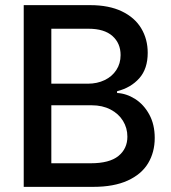

<svg xmlns="http://www.w3.org/2000/svg" viewBox="-20 -727 665 747"><path d="M72.3 -707H331.1Q403.8 -707 454.1 -682.9Q504.4 -658.7 529.5 -616.7Q554.7 -574.7 554.7 -521.5Q554.7 -459.5 522 -422.6Q489.3 -385.7 435.5 -372.1V-365.2Q472.2 -363.3 505.9 -341.8Q539.6 -320.3 560.8 -281.5Q582 -242.7 582 -190.4Q582 -134.8 556.2 -91.8Q530.3 -48.8 476.6 -24.4Q422.9 0 342.8 0H72.3ZM475.6 -195.3Q475.6 -229 458.5 -256.8Q441.4 -284.7 409.9 -301Q378.4 -317.4 336.9 -317.4H179.7V-91.8H333Q405.8 -91.8 440.7 -120.1Q475.6 -148.4 475.6 -195.3ZM449.2 -512.7Q449.2 -558.6 417.5 -586.9Q385.7 -615.2 324.2 -615.2H179.7V-401.4H322.3Q357.9 -401.4 387 -415.3Q416 -429.2 432.6 -454.6Q449.2 -480 449.2 -512.7Z"/></svg>

Font: WEMIX Pretendard Medium
Style: Regular
Weight: 500
Designer: Base glyphs from Inter by Rasmus Andersson; Hangeul glyphs from Noto Sans CJK(Source Han Sans) by Jang Soo-young and Kan
Foundry: Kil Hyung-jin
Version: Version 1.000